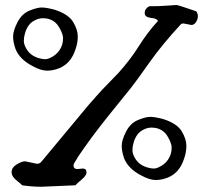

<svg xmlns="http://www.w3.org/2000/svg" viewBox="-20 -752 814 751"><path d="M275.4 -27.3 141.6 -21.5Q105.5 -21.5 66.4 -27.3Q60.5 -34.2 48.8 -43Q25.4 -60.5 25.4 -78.6Q25.4 -96.7 45.4 -108.9Q65.4 -121.1 78.1 -121.1L125 -111.3Q134.8 -111.3 141.6 -119.1L325.2 -339.8Q355.5 -375 380.9 -402.3L442.4 -465.8Q489.3 -517.6 522.9 -571.3Q556.6 -625 597.7 -669.9Q594.7 -679.7 570.3 -682.1Q545.9 -684.6 545.9 -701.2Q545.9 -717.8 563.5 -727.5Q604.5 -727.5 633.8 -730Q663.1 -732.4 669.9 -732.4Q676.8 -732.4 747.1 -708Q753.9 -700.2 753.9 -688.5Q753.9 -676.8 746.6 -665.5Q739.3 -654.3 728.5 -654.3Q728.5 -654.3 698.2 -660.2Q691.4 -660.2 688.5 -658.2Q614.3 -578.1 564 -506.8Q513.7 -435.5 492.2 -408.2L402.3 -296.9Q335 -212.9 283.2 -135.7Q282.2 -131.8 274.9 -121.6Q267.6 -111.3 267.6 -104.5Q267.6 -90.8 283.2 -90.8L303.7 -92.8Q318.4 -92.8 318.4 -77.1Q318.4 -65.4 298.8 -49.3Q279.3 -33.2 275.4 -27.3ZM531.2 -66.4Q482.4 -91.8 465.8 -131.8Q456.1 -159.2 456.1 -181.6Q456.1 -204.1 473.1 -237.3Q490.2 -270.5 520 -282.7Q549.8 -294.9 567.9 -294.9Q585.9 -294.9 619.1 -286.1Q672.9 -268.6 690.9 -238.3Q709 -208 709 -182.1Q709 -156.2 700.2 -131.8Q682.6 -76.2 636.7 -57.6Q613.3 -47.9 588.9 -47.9Q564.5 -47.9 531.2 -66.4ZM604.5 -99.6Q637.7 -116.2 648.4 -151.4Q651.4 -161.1 651.4 -175.3Q651.4 -189.5 638.7 -212.9Q618.2 -252.9 572.3 -252.9Q554.7 -252.9 538.1 -243.2Q513.7 -230.5 502.9 -195.3Q498 -178.7 498 -164.6Q498 -150.4 507.8 -133.8Q524.4 -104.5 561.5 -95.7Q571.3 -92.8 581.5 -92.8Q591.8 -92.8 604.5 -99.6ZM106.4 -494.1Q57.6 -519.5 41 -559.6Q31.2 -586.9 31.2 -609.4Q31.2 -631.8 48.3 -665Q65.4 -698.2 95.2 -710.4Q125 -722.7 143.1 -722.7Q161.1 -722.7 194.3 -713.9Q248 -696.3 266.1 -666Q284.2 -635.7 284.2 -609.9Q284.2 -584 275.4 -559.6Q257.8 -503.9 211.9 -485.4Q188.5 -475.6 164.1 -475.6Q139.6 -475.6 106.4 -494.1ZM179.7 -527.3Q212.9 -543.9 223.6 -579.1Q226.6 -589.8 226.6 -603.5Q226.6 -617.2 213.9 -640.6Q193.4 -680.7 147.5 -680.7Q129.9 -680.7 113.3 -670.9Q88.9 -658.2 78.1 -623Q73.2 -606.4 73.2 -592.3Q73.2 -578.1 83 -561.5Q99.6 -532.2 136.7 -523.4Q146.5 -520.5 156.7 -520.5Q167 -520.5 179.7 -527.3Z"/></svg>

Font: Essays1743
Style: Medium
Weight: 500
Designer: Based on the typeface in a 1743 English translation of the essays of Montaigne.  PostScript/TrueType font designed by Jo
Version: Version 002.100